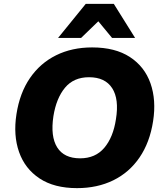

<svg xmlns="http://www.w3.org/2000/svg" viewBox="-20 -961 844 992"><path d="M65 -371Q82 -481 135 -558Q188 -635 270 -675.5Q352 -716 456 -716Q575 -716 651 -666.5Q727 -617 757.5 -530.5Q788 -444 771 -335Q754 -225 701 -147.5Q648 -70 565.5 -29.5Q483 11 378 11Q260 11 184.5 -39Q109 -89 78.5 -175.5Q48 -262 65 -371ZM256 -361Q240 -256 275.5 -199.5Q311 -143 394 -143Q473 -143 519 -197.5Q565 -252 579 -345Q596 -449 559.5 -505.5Q523 -562 440 -562Q361 -562 316 -508Q271 -454 256 -361ZM280 -765 423 -941H568L678 -765H559L488 -851L399 -765Z"/></svg>

Font: Mulish Black
Style: Italic
Weight: 900
Italic angle: -9°
Designer: Vernon Adams
Foundry: Vernon Adams
Version: Version 3.603; ttfautohint (v1.8.3)